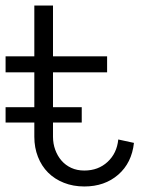

<svg xmlns="http://www.w3.org/2000/svg" viewBox="-20 -657 586 688"><path d="M272.9 -217.8H169.9V-167Q169.9 -142.1 178 -120.1Q186 -98.1 200.4 -81.5Q214.8 -64.9 235.4 -55.4Q255.9 -45.9 282.2 -45.9Q332 -45.9 365.5 -76.9Q398.9 -107.9 403.8 -157.2L460 -145Q452.1 -73.2 403.6 -31Q355 11.2 282.2 11.2Q242.2 11.2 209 -2Q175.8 -15.1 152.3 -38.6Q128.9 -62 116 -95Q103 -127.9 103 -167V-217.8H0V-272.9H103V-397.9H0V-455.1H103V-637.2H169.9V-455.1H363.8V-397.9H169.9V-272.9H272.9Z"/></svg>

Font: Anonymous Pro
Style: Regular
Weight: 400
Monospace: yes
Designer: Mark Simonson
Version: Version 1.002